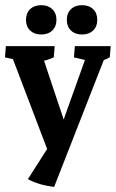

<svg xmlns="http://www.w3.org/2000/svg" viewBox="-21 -558 456 753"><path d="M191.4 174.8Q130.9 168 88.4 144.5L187.5 -10.7L205.1 -23.4L315.4 -332L326.7 -319.3L269 -333L272.5 -377H413.1L409.7 -334Q400.4 -327.1 386.7 -322.8Q373 -318.4 358.9 -314.9L389.6 -331.5ZM170.4 43.5 27.3 -332.5 61.5 -319.3 -1.5 -333 2 -377H193.4L189.9 -333Q179.2 -328.1 165.8 -323.7Q152.3 -319.3 138.2 -315.9L148.9 -328.1L248.5 -30.3L236.8 0.5ZM140.6 -422.7Q113.4 -422.7 97.1 -438.4Q80.9 -454.2 80.9 -480.2Q80.9 -506.3 97.1 -522Q113.4 -537.7 140.6 -537.7Q167.9 -537.7 184.1 -522Q200.4 -506.3 200.4 -480.2Q200.4 -454.2 184.1 -438.4Q167.9 -422.7 140.6 -422.7ZM300.8 -422.7Q273.5 -422.7 257.3 -438.4Q241 -454.2 241 -480.2Q241 -506.3 257.3 -522Q273.5 -537.7 300.8 -537.7Q328 -537.7 344.3 -522Q360.5 -506.3 360.5 -480.2Q360.5 -454.2 344.3 -438.4Q328 -422.7 300.8 -422.7Z"/></svg>

Font: Markazi Text
Style: Regular
Weight: 400
Designer: Borna Izadpanah (Arabic designer), Fiona Ross (Arabic design director) and Florian Runge (Latin designer)
Foundry: Borna Izadpanah and Florian Runge
Version: Version 1.000